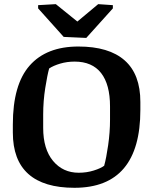

<svg xmlns="http://www.w3.org/2000/svg" viewBox="-20 -896 727 927"><path d="M339.4 10.7Q191.4 10.7 116.7 -56.2Q42 -123 42 -256.3V-294.9Q42 -487.3 123 -579.3Q204.1 -671.4 358.4 -671.4Q505.9 -671.4 581.8 -604.5Q657.7 -537.6 657.7 -403.8V-365.7Q657.7 -177.7 578.1 -83.5Q498.5 10.7 339.4 10.7ZM511.2 -382.3Q511.2 -488.3 468 -543.5Q424.8 -598.6 340.3 -598.6Q303.7 -598.6 270.8 -588.9Q237.8 -579.1 217.3 -565.4Q208.5 -534.2 198.5 -471.2Q188.5 -408.2 188.5 -343.3V-278.3Q188.5 -176.3 236.1 -119.1Q283.7 -62 359.9 -62Q398.9 -62 432.9 -72.8Q466.8 -83.5 482.9 -95.7Q493.2 -132.3 502.2 -195.1Q511.2 -257.8 511.2 -317.4ZM164.1 -871.1 249.5 -876 353.5 -792 454.1 -876 524.9 -871.1V-855.5L396.5 -712.9L287.6 -717.8L164.1 -855.5Z"/></svg>

Font: Noticia Text
Style: Bold
Weight: 700
Designer: JM Sole
Foundry: JM Sole
Version: Version 1.003